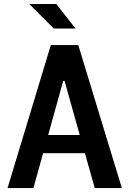

<svg xmlns="http://www.w3.org/2000/svg" viewBox="-20 -960 660 980"><path d="M602 0 379.5 -730H239.5L18.5 0H150.5L200 -178H413.5L463.5 0ZM129.5 -939.5 254.5 -814.5H365.5L267.5 -939.5ZM226 -271 302.5 -547H309.5L387 -271Z"/></svg>

Font: Monaspace Argon SemiBold
Style: Regular
Weight: 600
Designer: Riley Cran & the Lettermatic Team
Foundry: Lettermatic
Version: Version 1.000 (Monaspace Argon)